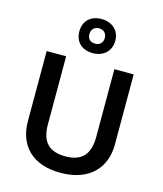

<svg xmlns="http://www.w3.org/2000/svg" viewBox="-143 -1198 1032 1219"><g transform="rotate(15 373.5 -588.5)"><path d="M372 -870C440 -870 491 -912 491 -983C491 -1052 439 -1094 372 -1094C302 -1094 255 -1052 255 -982C255 -912 302 -870 372 -870ZM372 -932C339 -932 321 -951 321 -982C321 -1014 343 -1033 372 -1033C401 -1033 422 -1014 422 -982C422 -951 401 -932 372 -932ZM659 -345V-807H532V-361C532 -251 485 -192 374 -192C268 -192 215 -243 215 -360V-807H87V-347C87 -188 185 -83 370 -83C565 -83 659 -197 659 -345Z"/></g></svg>

Font: Noto Sans Kannada UI SemiBold
Style: Regular
Weight: 600
Designer: Jelle Bosma - Monotype Design Team
Foundry: Monotype Imaging Inc.
Version: Version 2.005